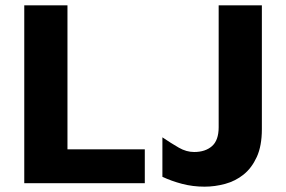

<svg xmlns="http://www.w3.org/2000/svg" viewBox="-20 -687 1073 720"><path d="M71 0V-667H233V-127H523V0ZM747 13Q703 13 663 2.5Q623 -8 589 -24V-172Q623 -149 651 -133Q679 -117 708 -117Q750 -117 775 -139Q800 -161 800 -210V-667H962V-203Q962 -140 943 -98.5Q924 -57 893.5 -32.5Q863 -8 824.5 2.5Q786 13 747 13Z"/></svg>

Font: Maven Pro
Style: Bold
Weight: 700
Designer: Joe Prince
Foundry: Joe Prince
Version: Version 2.103